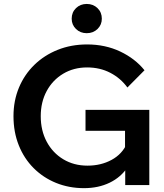

<svg xmlns="http://www.w3.org/2000/svg" viewBox="-20 -962 850 998"><path d="M756.1 0H630.9V-98.1L643.5 -93.5Q608.9 -40.9 550.1 -12.4Q491.3 16 416.8 16Q338.7 16 271.8 -11.1Q204.9 -38.2 155 -88.1Q105.1 -137.9 77.6 -206.8Q50.1 -275.6 50.1 -358Q50.1 -438.6 78.5 -506.6Q106.9 -574.6 158.5 -624.8Q210 -675 280.1 -703Q350.1 -731 432.8 -731Q527.2 -731 604.9 -694.2Q682.5 -657.4 731.1 -596.8L642.2 -507.2Q607.2 -555.5 553.4 -583.5Q499.6 -611.5 432.8 -611.5Q363.2 -611.5 308.4 -578.8Q253.6 -546 222.7 -488.8Q191.8 -431.6 191.8 -358Q191.8 -283.2 222.9 -225.2Q254 -167.2 309 -134.1Q364 -101 434.9 -101Q504.7 -101 559.9 -130.9Q615.1 -160.7 640.1 -216.9L629.9 -178.3V-282H424.5V-390.9H756.1ZM430.9 -789.5Q397.4 -789.5 375 -811.3Q352.6 -833.1 352.6 -864.8Q352.6 -897.9 375 -919.7Q397.4 -941.5 430.9 -941.5Q464.5 -941.5 486.9 -919.7Q509.3 -897.9 509.3 -864.8Q509.3 -833.1 486.9 -811.3Q464.5 -789.5 430.9 -789.5Z"/></svg>

Font: Wix Madefor Display
Style: Regular
Weight: 400
Designer: Dalton Maag Ltd
Foundry: Dalton Maag Ltd
Version: Version 3.100